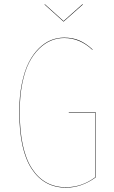

<svg xmlns="http://www.w3.org/2000/svg" viewBox="-20 -865 531 894"><path d="M363.8 -845.2 366.2 -844.2 276.9 -765.1H274.9L187 -844.2L189 -845.2L275.9 -767.1ZM278.8 -689.9Q318.8 -689.9 349.6 -676.5Q380.4 -663.1 411.1 -634.8L410.2 -632.8Q352.1 -688 278.8 -688Q247.6 -688 218.8 -676.5Q189.9 -665 162.8 -638.9Q135.7 -612.8 115.7 -574.2Q95.7 -535.6 83.7 -476.6Q71.8 -417.5 71.8 -345.2Q71.8 -167.5 128.7 -80.3Q185.5 6.8 287.1 6.8Q360.8 6.8 423.8 -40V-339.8H300.8L299.8 -341.8H425.8V-39.1Q359.4 8.8 287.1 8.8Q185.1 8.8 127.4 -78.9Q69.8 -166.5 69.8 -345.2Q69.8 -417.5 82 -476.6Q94.2 -535.6 114.3 -574.7Q134.3 -613.8 161.6 -640.4Q189 -667 218.3 -678.5Q247.6 -689.9 278.8 -689.9Z"/></svg>

Font: Fira Sans Compressed Two
Style: Regular
Weight: 100
Width: 1
Designer: Carrois Corporate & Edenspiekermann AG
Foundry: Carrois Corporate GbR & Edenspiekermann AG
Version: Version 4.203;PS 004.203;hotconv 1.0.88;makeotf.lib2.5.64775